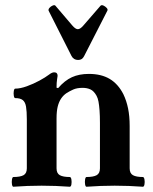

<svg xmlns="http://www.w3.org/2000/svg" viewBox="-20 -706 581 730"><path d="M31 4Q27 4 25.5 -4.9Q24 -13.8 25.5 -23.4Q27 -33 31 -33Q56.9 -33 69.5 -39.9Q82 -46.9 82 -66V-252Q82 -282.8 79 -300.4Q76 -318 66.5 -325.5Q57 -333 38 -333Q34 -333 32.5 -342Q31 -351 32.5 -360Q34 -369 38 -369Q57 -369 82 -378Q107 -387 130 -399.5Q153 -412 166 -422Q172.7 -427.2 177.4 -429.1Q182 -431 186 -431Q199 -431 199 -417.7Q198 -411 197 -404.4Q196 -397.9 195.5 -390.4Q195 -383 195 -372.5L201 -371Q226 -400 253.5 -412.5Q281 -425 318 -425Q365 -425 397 -406Q429 -387 449 -348Q461 -323 467 -293.5Q473 -264 473 -227V-66Q473 -46.9 485.5 -39.9Q498 -33 523 -33Q527.6 -33 529.3 -23.5Q531 -14 529.3 -5Q527.7 4 523.2 4Q496.5 2 469.7 1Q443 0 416 0Q389.3 0 362.7 1Q336 2 309 4Q305 4 303.5 -5.1Q302 -14.2 303.5 -23.6Q305 -33 309 -33Q334.9 -33 347.5 -39.9Q360 -46.9 360 -66V-173Q360 -211 360 -238.5Q360 -266 358.5 -286Q357 -306 354.5 -319.5Q352 -333 347 -342Q337 -360 324 -366Q311 -372 294 -372Q272.4 -372 258.2 -365.5Q244 -359 233 -352Q221 -344 212.5 -331.5Q204 -319 199.5 -301.1Q195 -283.2 195 -255V-66Q195 -46.9 207.5 -39.9Q220 -33 245 -33Q250 -33 251.5 -23.4Q253 -13.8 251.5 -4.9Q250 4 245 4Q218.3 2 191.7 1Q165 0 138 0Q111 0 84.5 1Q58 2 31 4ZM277 -478Q260 -478 252 -493L165 -665Q163 -670 168 -676Q173 -682 180.5 -685Q188 -688 191 -684L255 -609Q267 -595 276 -595Q285 -595 297 -609L362 -684Q366 -688 373 -685Q380 -682 385.5 -676Q391 -670 388 -665L300 -493Q296 -485 290.5 -481.5Q285 -478 277 -478Z"/></svg>

Font: Junicode VF
Style: Regular
Weight: 400
Designer: Peter S. Baker
Version: Version 2.213